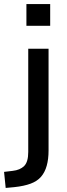

<svg xmlns="http://www.w3.org/2000/svg" viewBox="-63 -732 332 945"><path d="M67 -605V-712H184V-605ZM-35 193 -43 114 -1 109Q36 105 56 85Q76 65 76 16V-492H176V9Q176 51 167 83.5Q158 116 139 138Q120 160 87.5 172Q55 184 8 189Z"/></svg>

Font: Nunito Sans 10pt SemiCondensed SemiBold
Style: Regular
Weight: 600
Width: 4
Designer: Vernon Adams
Foundry: Vernon Adams
Version: Version 3.101;gftools[0.9.27]